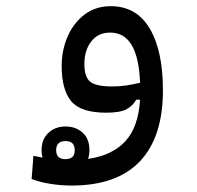

<svg xmlns="http://www.w3.org/2000/svg" viewBox="-20 -362 626 611"><path d="M207 228.5Q174.3 228.5 140.4 223.1Q106.4 217.8 80.6 207.5L86.4 133.8Q101.6 137.2 115.2 139.6Q112.3 128.4 112.3 115.7Q112.3 81.1 134 60.8Q155.8 40.5 188.5 40.5Q221.2 40.5 242.9 60.1Q264.6 79.6 264.6 115.7Q264.6 130.9 260.3 143.6Q336.9 132.8 378.7 87.6Q420.4 42.5 425.8 -44.9H413.6Q402.8 -25.4 382.6 -14.4Q362.3 -3.4 317.9 -3.4Q236.8 -3.4 206.5 -40Q176.3 -76.7 176.3 -151.4Q176.3 -202.6 195.3 -246.1Q214.4 -289.6 249.3 -315.9Q284.2 -342.3 332.5 -342.3Q414.1 -342.3 456.3 -271.5Q498.5 -200.7 498.5 -74.7Q498.5 73.7 425.5 151.1Q352.5 228.5 207 228.5ZM425.8 -98.6Q422.4 -180.2 398.7 -219.2Q375 -258.3 330.6 -258.3Q292 -258.3 270.3 -230Q248.5 -201.7 248.5 -158.2Q248.5 -117.7 266.6 -102.3Q284.7 -86.9 337.4 -86.9Q361.3 -86.9 382.3 -90.1Q403.3 -93.3 425.8 -98.6ZM188 144.5Q217.8 144.5 217.8 116.2Q217.8 86.9 189 86.9Q158.7 86.9 158.7 115.7Q158.7 144.5 188 144.5Z"/></svg>

Font: Cascadia Code PL SemiLight
Style: Regular
Weight: 350
Monospace: yes
Designer: Aaron Bell
Foundry: Saja Typeworks
Version: Version 2404.023; ttfautohint (v1.8.4)